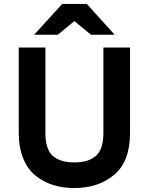

<svg xmlns="http://www.w3.org/2000/svg" viewBox="-20 -941 754 973"><path d="M273 -765H153L295 -921H420L561 -765H441L357 -834ZM75 -268V-700H210V-268Q210 -185 247 -151.5Q284 -118 357 -118Q429 -118 466.5 -151.5Q504 -185 504 -268V-700H639V-268Q639 -123 559 -55.5Q479 12 357 12Q301 12 252.5 -2.5Q204 -17 163 -48.5Q122 -80 98.5 -136Q75 -192 75 -268Z"/></svg>

Font: ReCut ExtraBold
Style: Regular
Weight: 800
Designer: Giant Group (for alternate capitals set)
Version: Version 2.002;FEAKit 1.0